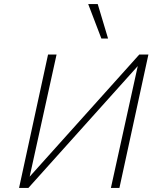

<svg xmlns="http://www.w3.org/2000/svg" viewBox="-20 -927 774 947"><path d="M92 0 97 -23 667 -658H694L689 -634L120 0ZM74 0 217 -658H259L114 0ZM527 0 672 -658H712L569 0ZM480 -737 415 -907H462L513 -737Z"/></svg>

Font: Ysabeau ExtraLight
Style: Italic
Weight: 250
Italic angle: -12°
Version: Version 2.000;gftools[0.9.27.dev2+g8671c4b]